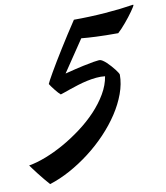

<svg xmlns="http://www.w3.org/2000/svg" viewBox="-176 -777 810 935"><g transform="rotate(-10 229.0 -310.0)"><path d="M544.9 -705.1Q546.9 -705.1 546.9 -703.1Q546.9 -700.7 542 -692.9Q537.1 -685.1 529.3 -673.8Q521.5 -662.6 511.2 -649.4Q501 -636.2 490.2 -623.5Q479.5 -610.8 469 -599.6Q458.5 -588.4 450.2 -581.1Q416.5 -581.1 389.6 -581.5Q362.8 -582 341.1 -583Q319.3 -584 301.5 -585.2Q283.7 -586.4 268.6 -587.9L163.6 -432.1Q220.7 -446.8 255.1 -454.1Q289.6 -461.4 307.9 -464.4Q326.2 -467.3 331.8 -467.5Q337.4 -467.8 337.9 -467.8Q343.8 -467.8 352.5 -462.2Q361.3 -456.5 370.6 -447.8Q379.9 -439 389.4 -428.5Q398.9 -418 406.2 -408.4Q413.6 -398.9 418.2 -391.4Q422.9 -383.8 422.9 -380.9Q422.9 -335.4 405.3 -287.4Q387.7 -239.3 357.2 -192.9Q326.7 -146.5 285.4 -103Q244.1 -59.6 196.5 -23.2Q148.9 13.2 97.7 41.3Q46.4 69.3 -3.9 85Q-14.6 73.2 -28.1 56.9Q-41.5 40.5 -54 24.7Q-66.4 8.8 -75.9 -4.2Q-85.4 -17.1 -88.9 -22Q-50.8 -28.3 -5.1 -45.9Q40.5 -63.5 86.9 -89.6Q133.3 -115.7 178 -149.2Q222.7 -182.6 258.8 -220.9Q294.9 -259.3 319.3 -301Q343.8 -342.8 350.6 -385.7Q330.1 -388.2 306.9 -386Q283.7 -383.8 260.3 -378.7Q236.8 -373.5 214.8 -366.7Q192.9 -359.9 174.3 -353.5Q155.8 -347.2 142.3 -342.3Q128.9 -337.4 123 -335.9Q118.7 -339.4 111.3 -347.4Q104 -355.5 96.7 -364.7Q89.4 -374 83 -382.8Q76.7 -391.6 74.2 -396Q75.7 -400.4 83.3 -414.6Q90.8 -428.7 103 -449.7Q115.2 -470.7 131.3 -497.6Q147.5 -524.4 166.5 -554.9Q185.5 -585.4 206.3 -617.9Q227.1 -650.4 249 -683.1Q286.6 -683.1 325.9 -684.6Q365.2 -686 403.8 -689Q442.4 -691.9 478.3 -696Q514.2 -700.2 544.9 -705.1Z"/></g></svg>

Font: Yesteryear
Style: Regular
Weight: 400
Designer: Astigmatic (AOETI)
Foundry: Astigmatic (AOETI)
Version: Version 1.000